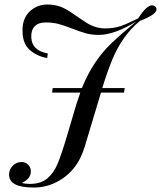

<svg xmlns="http://www.w3.org/2000/svg" viewBox="-20 -649 719 857"><path d="M420.4 -493.2Q389.2 -493.2 363.8 -500.2Q338.4 -507.3 302.5 -521.2Q266.6 -535.2 241.2 -542Q215.8 -548.8 183.6 -548.8Q151.4 -548.8 134.8 -531.5Q118.2 -514.2 119.6 -482.9Q121.1 -423.8 193.4 -410.2L190.4 -390.1Q145 -397.9 113.5 -425.5Q82 -453.1 80.6 -505.9Q77.1 -580.1 132.8 -613.3Q159.2 -628.9 190.2 -628.9Q221.2 -628.9 247.3 -620.1Q273.4 -611.3 311.5 -584Q349.6 -557.6 366.7 -546.9Q406.7 -522.5 447.3 -522.2Q487.8 -522 518.3 -532.5Q548.8 -543 596.7 -566.9Q634.3 -625.5 659.2 -625.5Q666 -625.5 672.4 -620.1Q678.7 -614.7 678.7 -607.9Q678.7 -584 605.5 -556.2Q527.3 -493.2 481.4 -383.8Q460 -332 436.5 -255.9H536.6L533.7 -235.8H430.7L358.4 4.9Q325.2 117.2 231.4 164.1Q183.6 188.5 129.4 188Q20.5 188 20.5 130.9Q20.5 100.1 47.4 82.5Q60.1 74.2 76.9 74.2Q93.8 74.2 105.7 86.2Q117.7 98.1 117.7 115.7Q117.7 149.4 77.6 167Q92.3 171.9 112.3 171.9Q161.6 171.9 190.7 147.7Q219.7 123.5 237.1 82Q254.4 40.5 279.8 -44.9L321.3 -185.1Q327.6 -205.6 338.4 -235.8H212.4L215.3 -255.9H345.7Q394 -377.4 481.4 -460Q519.5 -496.1 588.4 -553.2Q490.2 -493.2 420.4 -493.2Z"/></svg>

Font: PlayfairDisplaySC-Italic
Style: Italic
Weight: 400
Italic angle: -14°
Designer: Claus Eggers Sørensen
Foundry: Claus Eggers Sørensen
Version: Version 1.004;PS 001.004;hotconv 1.0.70;makeotf.lib2.5.58329